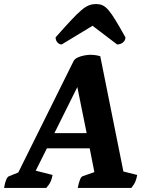

<svg xmlns="http://www.w3.org/2000/svg" viewBox="-53 -926 723 946"><path d="M-33 0Q-24 -53 -8 -58L37 -76L309 -624Q315 -636 330.5 -643Q346 -650 363.5 -653Q381 -656 392 -656Q418 -656 441 -649L555 -81L623 -64Q620 -46 614 -31.5Q608 -17 594 0H330Q335 -25 341 -40.5Q347 -56 355 -58L412 -78L389 -195H178L123 -85L206 -64Q203 -46 196.5 -31.5Q190 -17 175 0ZM215 -270H374L328 -497ZM420 -906Q439 -906 453 -899.5Q467 -893 482 -875.5Q497 -858 516.5 -826Q536 -794 565 -742Q565 -727 553 -717Q541 -707 524 -707L403 -799L251 -707Q239 -707 230 -717Q221 -727 221 -742Q267 -794 297 -826Q327 -858 347.5 -875.5Q368 -893 384.5 -899.5Q401 -906 420 -906Z"/></svg>

Font: Petrona ExtraBold
Style: Italic
Weight: 800
Italic angle: -9°
Designer: Ringo R. Seeber
Foundry: Ringo R. Seeber
Version: Version 2.001; ttfautohint (v1.8.3)